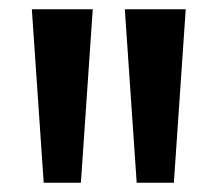

<svg xmlns="http://www.w3.org/2000/svg" viewBox="-20 -828 468 413"><path d="M74 -435 48.5 -808H179.5L154 -435ZM274 -435 248.5 -808H379.5L354 -435Z"/></svg>

Font: Encode Sans SC SemiBold
Style: Regular
Weight: 600
Version: Version 3.002